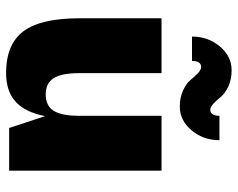

<svg xmlns="http://www.w3.org/2000/svg" viewBox="-95 -675 780 630"><g transform="rotate(90 295.0 -360.0)"><path d="M400 0 361 -118Q348 -52 313.5 -21Q279 10 220 10Q125 10 82.5 -47Q40 -104 40 -230V-500H220V-230Q220 -172 236.5 -146Q253 -120 290 -120Q327 -120 343.5 -146Q360 -172 360 -230V-500H540V0ZM100 -600Q100 -653 132.5 -691.5Q165 -730 210 -730Q241 -730 264 -719Q287 -708 297.5 -695Q308 -682 319.5 -671Q331 -660 340 -660Q360 -660 360 -690H440Q440 -637 407.5 -598.5Q375 -560 330 -560Q299 -560 276 -571Q253 -582 242.5 -595Q232 -608 220.5 -619Q209 -630 200 -630Q180 -630 180 -600Z"/></g></svg>

Font: Fivo Sans Modern Heavy
Style: Regular
Weight: 900
Designer: Alexander Slobzheninov
Foundry: Alexander Slobzheninov
Version: 1.0